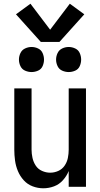

<svg xmlns="http://www.w3.org/2000/svg" viewBox="-20 -1006 540 1034"><path d="M150 -618Q168 -618 185 -625.5Q202 -633 209.5 -650Q217 -667 217 -685Q217 -703 209.5 -720Q202 -737 185 -745Q168 -753 150 -753Q132 -753 115 -745Q98 -737 90 -720Q82 -703 82 -685Q82 -667 90 -650Q98 -633 115 -625.5Q132 -618 150 -618ZM350 -618Q368 -618 385 -625.5Q402 -633 409.5 -650Q417 -667 417 -685Q417 -703 409.5 -720Q402 -737 385 -745Q368 -753 350 -753Q332 -753 315 -745Q298 -737 290 -720Q282 -703 282 -685Q282 -667 290 -650Q298 -633 315 -625.5Q332 -618 350 -618ZM200 -780H300L434 -929L356 -986L250 -846L144 -986L66 -929ZM213 8Q243 8 271 -2.5Q299 -13 319 -35.5Q339 -58 350 -85V0H443V-530H350V-200Q350 -178 345.5 -155.5Q341 -133 328 -114Q315 -95 294 -85.5Q273 -76 250 -76Q228 -76 206.5 -85.5Q185 -95 172.5 -114Q160 -133 155 -155.5Q150 -178 150 -200V-530H57V-200Q57 -171 61 -141.5Q65 -112 76.5 -84.5Q88 -57 108 -35Q128 -13 156 -2.5Q184 8 213 8Z"/></svg>

Font: Iosevka SS08 Medium
Style: Regular
Weight: 500
Monospace: yes
Designer: Belleve Invis
Foundry: Belleve Invis
Version: Version 3.4.3; ttfautohint (v1.8.3)